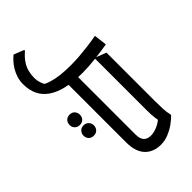

<svg xmlns="http://www.w3.org/2000/svg" viewBox="-106 -880 1572 1572"><g transform="rotate(45 680.0 -94.5)"><path d="M427 -100H1133Q1163 -100 1184 -108.5Q1205 -117 1216.5 -135.5Q1228 -154 1228 -185Q1228 -221 1209 -263Q1190 -305 1155 -338L1210 -321Q1177 -314 1154 -311Q1131 -308 1108.5 -306.5Q1086 -305 1051 -305H451L490 -406H1058Q1099 -406 1141.5 -408Q1184 -410 1214 -418H1226Q1252 -394 1277.5 -358Q1303 -322 1321 -278.5Q1339 -235 1339 -188Q1339 -148 1326.5 -114Q1314 -80 1288 -54Q1262 -28 1221 -14Q1180 0 1123 0H427ZM778 148Q778 121 795.5 104.5Q813 88 838 88Q864 88 881 104.5Q898 121 898 148Q898 175 881 191.5Q864 208 838 208Q813 208 795.5 191.5Q778 175 778 148ZM635 167Q635 139 652.5 123Q670 107 695 107Q721 107 738 123Q755 139 755 167Q755 194 738 210.5Q721 227 695 227Q670 227 652.5 210.5Q635 194 635 167ZM7 55Q42 96 77 119Q112 142 147.5 150.5Q183 159 220 159Q249 159 278.5 149Q308 139 337 118L299 158Q319 126 332 84.5Q345 43 351 -10Q357 -63 357 -127Q357 -178 353 -228Q349 -278 342.5 -329Q336 -380 326 -436L430 -449H439Q451 -375 460 -297Q469 -219 469 -151Q469 -46 451 31.5Q433 109 397.5 160Q362 211 310 235.5Q258 260 191 260Q151 260 116 249Q81 238 52 220.5Q23 203 0.5 182.5Q-22 162 -37 143L-2 55Z"/></g></svg>

Font: Kufam Medium
Style: Italic
Weight: 500
Italic angle: -11°
Designer: Artur Schmal
Foundry: Original Type
Version: Version 1.301; ttfautohint (v1.8.3)